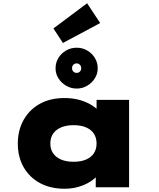

<svg xmlns="http://www.w3.org/2000/svg" viewBox="-20 -1146 972 1175"><path d="M375 9Q287 9 223 -26.5Q159 -62 124 -124Q89 -186 89 -267Q89 -349 124.5 -412Q160 -475 223.5 -510.5Q287 -546 375 -546Q424 -546 464.5 -535Q505 -524 536 -505.5Q567 -487 588 -465Q609 -443 617 -423L571 -417V-535H770V0H566V-145L608 -131Q603 -104 583 -79Q563 -54 532.5 -34.5Q502 -15 462 -3Q422 9 375 9ZM430 -156Q475 -156 506.5 -169.5Q538 -183 554.5 -208Q571 -233 571 -267Q571 -303 554.5 -328Q538 -353 506.5 -366.5Q475 -380 430 -380Q386 -380 354 -366.5Q322 -353 305 -328Q288 -303 288 -267Q288 -233 305 -208Q322 -183 354 -169.5Q386 -156 430 -156ZM449 -604Q415 -604 385.5 -621Q356 -638 338 -666Q320 -694 320 -728Q320 -763 337.5 -791.5Q355 -820 384.5 -837Q414 -854 449 -854Q485 -854 514 -837Q543 -820 560.5 -791.5Q578 -763 578 -728Q578 -694 560 -666Q542 -638 513 -621Q484 -604 449 -604ZM449 -700Q461 -700 469 -708Q477 -716 477 -728Q477 -741 469 -749.5Q461 -758 449 -758Q437 -758 429 -750Q421 -742 421 -729Q421 -716 429 -708Q437 -700 449 -700ZM365 -883 307 -972 513 -1126 593 -1005Z"/></svg>

Font: Lexend Peta Black
Style: Regular
Weight: 900
Version: Version 1.007